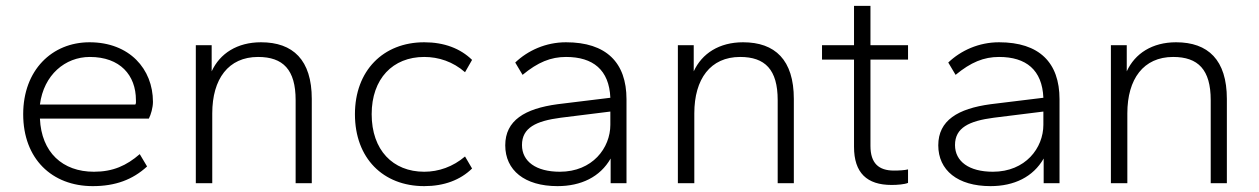

<svg xmlns="http://www.w3.org/2000/svg" viewBox="-20 -624 4287 654"><path d="M296 10C373 10 432 -12 481 -57L456 -99C411 -60 365 -39 300 -39C193 -39 121 -105 116 -220H487C494 -233 501 -258 501 -277C501 -389 421 -480 285 -480C157 -480 59 -385 59 -235C59 -83 157 10 296 10ZM286 -430C389 -430 443 -368 443 -283C443 -278 444 -272 441 -268H116C129 -369 202 -430 286 -430Z M1042 0V-287C1042 -420 978 -480 869 -480C788 -480 729 -442 701 -381V-470H647V0H703V-238C703 -355 758 -430 859 -430C944 -430 987 -387 987 -283V0Z M1425 10C1493 10 1548 -11 1588 -50L1564 -91C1523 -56 1474 -39 1425 -39C1318 -39 1246 -113 1246 -235C1246 -356 1318 -430 1425 -430C1474 -430 1523 -414 1564 -378L1588 -420C1548 -459 1493 -480 1425 -480C1285 -480 1189 -383 1189 -235C1189 -85 1285 10 1425 10Z M1879 10C1959 10 2024 -21 2060 -84V0H2114V-286C2114 -411 2045 -480 1908 -480C1839 -480 1778 -452 1735 -411L1760 -369C1812 -412 1856 -430 1908 -430C2000 -430 2055 -386 2059 -291L1879 -269C1768 -254 1701 -214 1701 -129C1701 -44 1767 10 1879 10ZM1887 -39C1806 -39 1758 -74 1758 -130C1758 -189 1806 -212 1890 -223L2059 -244V-199C2059 -120 1998 -39 1887 -39Z M2684 0V-287C2684 -420 2620 -480 2511 -480C2430 -480 2371 -442 2343 -381V-470H2289V0H2345V-238C2345 -355 2400 -430 2501 -430C2586 -430 2629 -387 2629 -283V0Z M3017 6C3037 6 3061 4 3073 -1V-47C3062 -44 3041 -43 3025 -43C2973 -43 2945 -68 2945 -127V-421H3073V-470H2945V-604H2889V-470H2780V-421H2889V-124C2889 -35 2933 6 3017 6Z M3354 10C3434 10 3499 -21 3535 -84V0H3589V-286C3589 -411 3520 -480 3383 -480C3314 -480 3253 -452 3210 -411L3235 -369C3287 -412 3331 -430 3383 -430C3475 -430 3530 -386 3534 -291L3354 -269C3243 -254 3176 -214 3176 -129C3176 -44 3242 10 3354 10ZM3362 -39C3281 -39 3233 -74 3233 -130C3233 -189 3281 -212 3365 -223L3534 -244V-199C3534 -120 3473 -39 3362 -39Z M4159 0V-287C4159 -420 4095 -480 3986 -480C3905 -480 3846 -442 3818 -381V-470H3764V0H3820V-238C3820 -355 3875 -430 3976 -430C4061 -430 4104 -387 4104 -283V0Z"/></svg>

Font: Gantari Light
Style: Regular
Weight: 300
Designer: Anugrah Pasau
Foundry: Lafontype
Version: Version 1.000